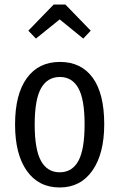

<svg xmlns="http://www.w3.org/2000/svg" viewBox="-20 -808 522 840"><path d="M137.2 -639.2 104 -673.8 214.8 -788.1H266.1L377 -673.8L344.2 -639.2L241.2 -723.1ZM242.2 -537.1Q335 -537.1 385.5 -468Q436 -398.9 436 -264.2Q436 -135.7 384.3 -61.8Q332.5 12.2 241.2 12.2Q148.9 12.2 97.4 -60.5Q45.9 -133.3 45.9 -263.2Q45.9 -395.5 97.4 -466.3Q148.9 -537.1 242.2 -537.1ZM242.2 -471.2Q187.5 -471.2 159.7 -422.1Q131.8 -373 131.8 -263.2Q131.8 -153.8 159.4 -104Q187 -54.2 241.2 -54.2Q295.4 -54.2 322.8 -103.8Q350.1 -153.3 350.1 -264.2Q350.1 -373.5 322.8 -422.4Q295.4 -471.2 242.2 -471.2Z"/></svg>

Font: Fira Sans Compressed Book
Style: Regular
Weight: 350
Width: 1
Designer: Carrois Corporate & Edenspiekermann AG
Foundry: Carrois Corporate GbR & Edenspiekermann AG
Version: Version 4.203;PS 004.203;hotconv 1.0.88;makeotf.lib2.5.64775